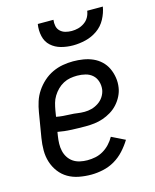

<svg xmlns="http://www.w3.org/2000/svg" viewBox="-113 -816 726 901"><g transform="rotate(-15 250.0 -366.0)"><path d="M218 8Q188 8 159 2.5Q130 -3 106 -17Q82 -31 65 -53.5Q48 -76 39.5 -103Q31 -130 31 -159.5Q31 -189 36 -219L56 -339Q60 -364 68 -389Q76 -414 91 -436.5Q106 -459 126.5 -477.5Q147 -496 171.5 -507.5Q196 -519 221.5 -523.5Q247 -528 272 -528Q297 -528 321.5 -524Q346 -520 367.5 -510.5Q389 -501 406 -485Q423 -469 433 -448Q443 -427 447 -402.5Q451 -378 447 -353Q444 -333 434 -313Q424 -293 409 -276.5Q394 -260 375 -248.5Q356 -237 335.5 -230Q315 -223 294 -220.5Q273 -218 252 -218Q218 -218 183 -219.5Q148 -221 116 -227L113 -208Q110 -189 109.5 -171Q109 -153 113 -135.5Q117 -118 126.5 -103.5Q136 -89 150 -79.5Q164 -70 182 -66Q200 -62 218 -62Q238 -62 257.5 -66Q277 -70 295 -80.5Q313 -91 327.5 -106.5Q342 -122 352 -140L417 -108Q401 -82 380 -59Q359 -36 332.5 -20.5Q306 -5 276 1.5Q246 8 218 8ZM264 -285Q281 -285 298 -289.5Q315 -294 331 -304.5Q347 -315 357 -330.5Q367 -346 370 -363Q373 -384 367 -403.5Q361 -423 347 -435.5Q333 -448 313.5 -453Q294 -458 273 -458Q256 -458 239 -455Q222 -452 206 -443.5Q190 -435 177 -422Q164 -409 154.5 -393.5Q145 -378 140.5 -361.5Q136 -345 133 -328L128 -297Q143 -294 160.5 -292.5Q178 -291 195.5 -290.5Q213 -290 229.5 -287.5Q246 -285 264 -285ZM293 -600Q263 -600 235 -607.5Q207 -615 186.5 -633.5Q166 -652 159.5 -681Q153 -710 158 -740H234Q232 -724 235 -709.5Q238 -695 248.5 -685Q259 -675 273.5 -671Q288 -667 304 -667Q320 -667 335.5 -671Q351 -675 365.5 -685Q380 -695 388 -709.5Q396 -724 398 -740H474Q469 -710 453.5 -681Q438 -652 411.5 -633.5Q385 -615 354 -607.5Q323 -600 293 -600Z"/></g></svg>

Font: Iosevka Algr
Style: Italic
Weight: 400
Italic angle: -9°
Monospace: yes
Designer: Belleve Invis
Foundry: Belleve Invis
Version: Version 26.0.2; ttfautohint (v1.8.3)